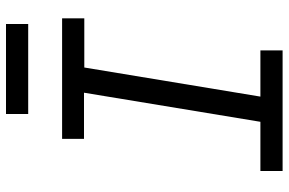

<svg xmlns="http://www.w3.org/2000/svg" viewBox="-181 -781 962 640"><g transform="rotate(-90 300.0 -461.0)"><path d="M50 0V-74H214L311 -662H157V-735H559V-661H395L298 -74H452V0ZM240 -848V-922H540V-848Z"/></g></svg>

Font: Iosevka Slab Extended
Style: Italic
Weight: 400
Width: 7
Italic angle: -9°
Monospace: yes
Designer: Belleve Invis
Foundry: Belleve Invis
Version: Version 11.1.0; ttfautohint (v1.8.3)